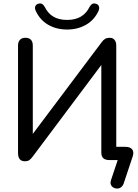

<svg xmlns="http://www.w3.org/2000/svg" viewBox="-20 -932 801 1118"><path d="M700 137Q694 152 684 159Q674 166 662 166Q650 166 640 160Q630 154 625.5 143Q621 132 627 115L670 -14L685 0H616Q594 0 582 -10.5Q570 -21 570 -43V-583H592L171 -21Q160 -6 150.5 0.5Q141 7 124 7Q115 7 107.5 4Q100 1 95 -5Q90 -11 87.5 -20Q85 -29 85 -41V-667Q85 -689 96.5 -700.5Q108 -712 128 -712Q149 -712 160 -700.5Q171 -689 171 -667V-123H149L571 -685Q582 -700 592.5 -706Q603 -712 619 -712Q631 -712 639 -707Q647 -702 652 -692Q657 -682 657 -668V-54L633 -77H710Q738 -77 749.5 -62.5Q761 -48 753 -22ZM371 -760Q309 -760 261 -787.5Q213 -815 188 -869Q181 -885 185.5 -895.5Q190 -906 202 -910Q215 -914 224 -909.5Q233 -905 241 -891Q259 -854 291 -835Q323 -816 371 -816Q418 -816 450.5 -835Q483 -854 501 -891Q509 -905 518 -909.5Q527 -914 539 -910Q552 -906 556 -895.5Q560 -885 554 -869Q529 -815 480.5 -787.5Q432 -760 371 -760Z"/></svg>

Font: Nunito Medium
Style: Regular
Weight: 500
Designer: Vernon Adams
Foundry: Vernon Adams
Version: Version 3.602